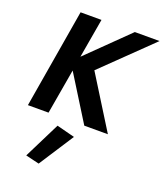

<svg xmlns="http://www.w3.org/2000/svg" viewBox="-182 -818 1087 1277"><g transform="rotate(20 361.5 -179.5)"><path d="M278 61 150 318 246 341 406 94ZM548 -700 264 -422 312 -700H164L46 0H192L247 -318L445 0H612L382 -369L723 -700Z"/></g></svg>

Font: Jost* 600 Semi Italic
Style: Italic
Weight: 600
Italic angle: -10°
Version: Version 3.200; ttfautohint (v0.97) -l 8 -r 50 -G 200 -x 14 -